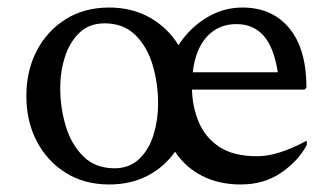

<svg xmlns="http://www.w3.org/2000/svg" viewBox="-20 -480 885 510"><path d="M270 10Q204 10 154.5 -21Q105 -52 77.5 -105Q50 -158 50 -225Q50 -292 77.5 -345Q105 -398 154.5 -429Q204 -460 270 -460Q331 -460 378.5 -433Q426 -406 454 -360Q484 -406 528.5 -433Q573 -460 624 -460Q703 -460 748.5 -405Q794 -350 794 -247L789 -242H490Q491 -196 508 -155.5Q525 -115 562.5 -90Q600 -65 663 -65Q718 -65 792 -105H795V-95Q772 -52 726.5 -21Q681 10 620 10Q561 10 516.5 -13Q472 -36 445 -77Q416 -36 371.5 -13Q327 10 270 10ZM284 -33Q324 -33 350 -58Q376 -83 388 -122.5Q400 -162 400 -205Q400 -258 385.5 -307Q371 -356 339.5 -387Q308 -418 258 -418Q217 -418 191 -393Q165 -368 152.5 -329Q140 -290 140 -246Q140 -193 155 -144Q170 -95 202 -64Q234 -33 284 -33ZM608 -416Q560 -416 529.5 -382.5Q499 -349 492 -288H718Q707 -356 679.5 -386Q652 -416 608 -416Z"/></svg>

Font: Spectral
Style: Regular
Weight: 400
Designer: Jean-Baptiste Levee
Foundry: Production Type
Version: Version 2.001